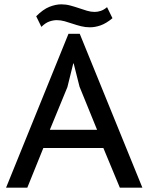

<svg xmlns="http://www.w3.org/2000/svg" viewBox="-20 -866 685 886"><path d="M457 -183H180L106 0H8L296 -710H348L637 0H533ZM210 -267H428L347 -466L320 -573H318L291 -464ZM147 -791Q179 -823 208 -834.5Q237 -846 263 -846Q284 -846 304.5 -840.5Q325 -835 344 -828.5Q363 -822 381 -816.5Q399 -811 417 -811Q431 -811 445.5 -816Q460 -821 474 -833L499 -782Q470 -758 444.5 -749Q419 -740 395 -740Q374 -740 354 -745Q334 -750 315 -756.5Q296 -763 278 -768Q260 -773 242 -773Q225 -773 207 -766.5Q189 -760 171 -742Z"/></svg>

Font: PT Sans Caption
Style: Regular
Weight: 400
Designer: A.Korolkova, O.Umpeleva, V.Yefimov
Foundry: ParaType Ltd
Version: Version 2.004W OFL